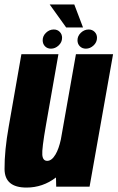

<svg xmlns="http://www.w3.org/2000/svg" viewBox="-28 -842 530 866"><path d="M225.5 0 224.5 -41.5Q165 4 91.5 4Q-7 4 -7.5 -79.5Q-8 -163 11.5 -272L68.5 -597.5H235.5L179 -276Q160.5 -170.5 162.8 -143.5Q165 -116.5 185 -116.5Q205.5 -116.5 222.5 -145.5Q237 -170 246.5 -213L314.5 -597.5H482L376 0ZM202 -622.5Q185.5 -622.5 175 -633.2Q164.5 -644 164.5 -660.5Q164.5 -680 179.8 -694.5Q195 -709 214.5 -709Q231 -709 241.5 -698.2Q252 -687.5 252 -671.5Q252 -651.5 236.5 -637Q221 -622.5 202 -622.5ZM359.5 -622.5Q343 -622.5 332.2 -633.2Q321.5 -644 321.5 -660.5Q321.5 -680 337 -694.5Q352.5 -709 372 -709Q388 -709 398.8 -698.2Q409.5 -687.5 409.5 -671.5Q409.5 -651.5 394 -637Q378.5 -622.5 359.5 -622.5ZM270.5 -718 196 -822H307L346.5 -718Z"/></svg>

Font: Anybody Condensed ExtraBold
Style: Italic
Weight: 800
Width: 3
Italic angle: -10°
Designer: Tyler Finck
Foundry: Etcetera Type Company
Version: Version 1.010; ttfautohint (v1.8.3) -l 8 -r 50 -G 200 -x 14 